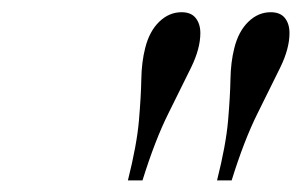

<svg xmlns="http://www.w3.org/2000/svg" viewBox="-20 -842 506 322"><path d="M194.5 -539.5Q209.5 -599 213 -639.8Q216.5 -680.5 217 -709.2Q217.5 -738 223.5 -761.5Q230.5 -789.5 247 -805.5Q263.5 -821.5 284.5 -821.5Q300.5 -821.5 308.2 -811.8Q316 -802 316 -786.5Q316 -760.5 300.5 -728.8Q285 -697 262.5 -652Q240 -607 219 -539.5ZM344 -539.5Q359 -599 362.5 -639.8Q366 -680.5 366.5 -709.2Q367 -738 373 -761.5Q380 -789.5 396.5 -805.5Q413 -821.5 434 -821.5Q450 -821.5 457.8 -811.8Q465.5 -802 465.5 -786.5Q465.5 -760.5 450 -728.8Q434.5 -697 412 -652Q389.5 -607 368.5 -539.5Z"/></svg>

Font: Libre Caslon Condensed
Style: Italic
Weight: 400
Italic angle: -22.583°
Designer: Pablo Impallari, Rodrigo Fuenzalida, Katja Schimmel, Ertekin Erdin
Foundry: Pablo Impallari, Rodrigo Fuenzalida
Version: Version 2.000;gftools[0.9.33]